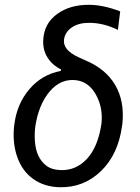

<svg xmlns="http://www.w3.org/2000/svg" viewBox="-20 -785 594 815"><path d="M163.6 -615.7Q167 -685.1 222.2 -725.3Q277.3 -765.6 360.4 -764.6Q419.9 -763.7 490.2 -736.8L480.5 -658.2Q417 -689 355.5 -688Q314 -688 285.4 -668.9Q256.8 -649.9 252 -618.7Q244.6 -573.2 314.5 -541.5L340.3 -529.8Q428.7 -493.2 469 -424.1Q509.3 -355 499.5 -260.3L498 -250Q481.9 -129.9 408.7 -58.8Q335.4 12.2 232.9 9.8Q167 7.8 120.8 -25.4Q74.7 -58.6 53.7 -117.2Q32.7 -175.8 39.6 -247.1L41 -257.8Q52.2 -345.2 105.2 -407Q158.2 -468.8 237.8 -483.9L239.3 -490.2Q202.1 -508.3 181.6 -541Q161.1 -573.7 163.6 -615.7ZM129.4 -245.1Q126 -214.8 128.4 -183.1Q133.8 -114.7 176.3 -82Q199.7 -64 237.3 -63Q302.2 -60.5 349.1 -110.8Q396 -161.1 410.6 -259.8Q418 -326.7 387.9 -381.8Q357.9 -437 304.7 -444.3Q238.8 -453.1 190.9 -396.7Q143.1 -340.3 129.4 -245.1Z"/></svg>

Font: Roboto
Style: Italic
Weight: 400
Italic angle: -12°
Designer: Google
Version: Version 2.134; 2016; ttfautohint (v1.6)